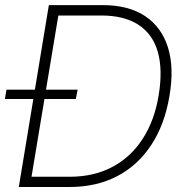

<svg xmlns="http://www.w3.org/2000/svg" viewBox="-23 -748 743 768"><path d="M254.4 0H75.7L83.5 -41H258.3Q354.5 -41.5 428 -81.1Q501.5 -120.6 548.6 -194.1Q595.7 -267.6 611.8 -367.7Q628.4 -468.8 608.4 -539.8Q588.4 -610.8 531.5 -648.4Q474.6 -686 381.8 -686H188.5L195.3 -727.5H388.7Q491.2 -727.5 557.1 -683.8Q623 -640.1 648.7 -558.8Q674.3 -477.5 654.8 -363.8Q635.7 -249.5 582 -168Q528.3 -86.4 445.6 -43.2Q362.8 0 254.4 0ZM217.3 -727.5 96.2 0H52.2L172.4 -727.5ZM-3.4 -352.1 2.9 -389.2H287.6L280.3 -352.1Z"/></svg>

Font: Inter Tight ExtraLight
Style: Italic
Weight: 250
Italic angle: -9.39999°
Designer: Rasmus Andersson
Foundry: rsms
Version: Version 3.004